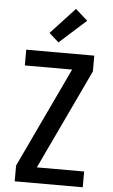

<svg xmlns="http://www.w3.org/2000/svg" viewBox="-64 -1027 627 1068"><g transform="rotate(5 250.0 -492.5)"><path d="M60 0V-88L324 -647H60V-735H440V-647L176 -88H440V0ZM235 -791 181 -839 316 -985 384 -925Z"/></g></svg>

Font: Zed Mono Semibold
Style: Regular
Weight: 600
Monospace: yes
Designer: Belleve Invis
Foundry: Belleve Invis
Version: Version 1.0.0; ttfautohint (v1.8.4)